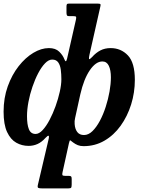

<svg xmlns="http://www.w3.org/2000/svg" viewBox="-22 -800 803 1070"><path d="M-2 -177.5Q-2 -254 21.2 -318.8Q44.5 -383.5 82 -431.2Q119.5 -479 163.8 -505.5Q208 -532 250.5 -532Q287.5 -532 307.8 -512.2Q328 -492.5 336.5 -470.5Q345.5 -445.5 352 -474L401 -689.5Q404 -703 401.8 -706.5Q399.5 -710 386.5 -710H362.5Q353 -710 350.8 -715.2Q348.5 -720.5 348.5 -730.5V-762.5Q348.5 -773 351 -776.5Q353.5 -780 363.5 -780H521Q534.5 -780 537.2 -777Q540 -774 537 -762.5L476.5 -494.5Q473 -478.5 474 -472Q475 -465.5 491.5 -482.5Q513 -506.5 537.8 -519.2Q562.5 -532 594.5 -532Q652 -532 690.8 -491.2Q729.5 -450.5 729.5 -355Q729.5 -284 708.8 -217.8Q688 -151.5 650.2 -99Q612.5 -46.5 560 -16Q507.5 14.5 444 14.5Q425.5 14.5 411.8 9Q398 3.5 385.5 -6Q374 -15.5 370 -17.8Q366 -20 362 -1L326.5 160Q324 171 325.8 175.5Q327.5 180 340.5 180H360Q371 180 374.2 183.2Q377.5 186.5 377.5 197.5V227Q377.5 241 374.8 245.5Q372 250 357.5 250H215Q196.5 250 191.2 247Q186 244 189 230.5L249.5 -27Q252.5 -39.5 249 -43Q245.5 -46.5 232 -32Q210.5 -8 187.2 2.5Q164 13 137 13Q100 13 68.5 -4.8Q37 -22.5 17.5 -64.2Q-2 -106 -2 -177.5ZM320 -358Q320 -386 316.8 -411.2Q313.5 -436.5 302.5 -452.2Q291.5 -468 269 -468Q249 -468 229 -447.2Q209 -426.5 191 -392.2Q173 -358 158.8 -316.2Q144.5 -274.5 136.5 -231.8Q128.5 -189 128.5 -152.5Q128.5 -106 139 -79.8Q149.5 -53.5 176.5 -53.5Q195.5 -53.5 215.8 -75.2Q236 -97 254.5 -132.2Q273 -167.5 287.8 -208.5Q302.5 -249.5 311.2 -289Q320 -328.5 320 -358ZM394 -108.5Q396 -80.5 408.8 -64Q421.5 -47.5 446 -47.5Q471 -47.5 493.2 -69.2Q515.5 -91 534.5 -126.5Q553.5 -162 567.2 -204.8Q581 -247.5 588.5 -290.2Q596 -333 596 -369Q596 -409 584.5 -433.2Q573 -457.5 548.5 -457.5Q512 -457.5 478.5 -408.5Q445 -359.5 425.5 -274L396.5 -142Q392.5 -126 394 -108.5Z"/></svg>

Font: Besley* Narrow Semi
Style: Italic
Weight: 600
Width: 4
Italic angle: -13°
Designer: Owen Earl
Foundry: indestructible type*
Version: Version 3.000; ttfautohint (v1.8.3)